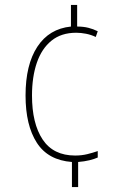

<svg xmlns="http://www.w3.org/2000/svg" viewBox="-20 -837 499 774"><path d="M291 -730Q316 -730 336 -725Q356 -720 374 -711L366 -688Q347 -697 326.5 -701Q306 -705 287 -705Q227 -705 187.5 -673Q148 -641 128.5 -584Q109 -527 109 -452Q109 -339 152 -274.5Q195 -210 283 -210Q309 -210 331.5 -215.5Q354 -221 374 -228V-202Q361 -196 340.5 -191Q320 -186 295 -184V-83H270V-184Q174 -191 128.5 -261.5Q83 -332 83 -452Q83 -576 130.5 -648.5Q178 -721 266 -730V-817H291Z"/></svg>

Font: Noto Sans Telugu UI Condensed Thin
Style: Regular
Weight: 100
Width: 3
Designer: Jelle Bosma - Monotype Design Team
Foundry: Monotype Imaging Inc.
Version: Version 2.005; ttfautohint (v1.8.4.7-5d5b)